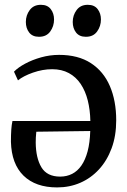

<svg xmlns="http://www.w3.org/2000/svg" viewBox="-20 -786 540 817"><path d="M223 11.5Q131.5 11.5 80.2 -38.5Q29 -88.5 26.5 -182.5Q26.5 -213 28 -234.2Q29.5 -255.5 33 -271H364.5Q363.5 -318.5 353.5 -358.5Q343.5 -398.5 323.5 -428.5Q303.5 -458.5 273 -475Q242.5 -491.5 202 -491.5Q161.5 -491.5 120.2 -477Q79 -462.5 56.5 -444L39.5 -481Q57 -499 87.2 -515.2Q117.5 -531.5 155 -542Q192.5 -552.5 231.5 -552.5Q312.5 -552.5 366.5 -517.5Q420.5 -482.5 447.5 -419.8Q474.5 -357 474.5 -274Q474.5 -208 455 -155.2Q435.5 -102.5 401.2 -65.2Q367 -28 321.5 -8.2Q276 11.5 223 11.5ZM236 -34.5Q264 -34.5 287 -46.2Q310 -58 326.5 -81.8Q343 -105.5 352.8 -142Q362.5 -178.5 364 -228.5L134.5 -225.5Q133 -214 132.5 -200.8Q132 -187.5 132 -179.5Q132.5 -114 156.2 -74.2Q180 -34.5 236 -34.5ZM145.5 -629.5Q118 -629.5 104 -647.8Q90 -666 90 -692.5Q90 -721 106.5 -743.2Q123 -765.5 153.5 -765.5H154.5Q182 -765.5 196 -747.2Q210 -729 210 -703Q210 -674.5 193.8 -652Q177.5 -629.5 146.5 -629.5ZM345 -629.5Q317.5 -629.5 303.5 -647.8Q289.5 -666 289.5 -692.5Q289.5 -721 306 -743.2Q322.5 -765.5 353 -765.5H354Q381.5 -765.5 395.5 -747.2Q409.5 -729 409.5 -703Q409.5 -674.5 393.2 -652Q377 -629.5 346 -629.5Z"/></svg>

Font: Merriweather 60pt
Style: Regular
Weight: 400
Version: Version 2.100